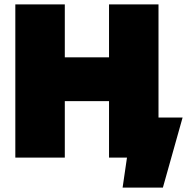

<svg xmlns="http://www.w3.org/2000/svg" viewBox="-20 -720 854 877"><path d="M50 0H276V-258H478V0H560L540 137H724L814 -183H704V-700H478V-458H276V-700H50Z"/></svg>

Font: Chess Sans Black
Style: Regular
Weight: 900
Designer: Wolf Bōese
Foundry: Wolf Bōese
Version: Version 7.223;Glyphs 3.3 (3306)